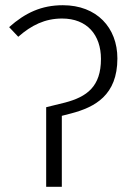

<svg xmlns="http://www.w3.org/2000/svg" viewBox="-20 -716 501 736"><path d="M157 0H217V-272L252 -281C344 -305 430 -351 430 -492C430 -610 351 -696 221 -696C139 -696 77 -667 15 -612L50 -575C100 -619 152 -645 218 -645C314 -645 367 -582 367 -490C367 -384 313 -345 230 -323L157 -305Z"/></svg>

Font: FiraGO Light
Style: Regular
Weight: 300
Designer: bBox Type
Foundry: bBox Type GmbH
Version: Version 1.001;PS 001.001;hotconv 1.0.88;makeotf.lib2.5.64775